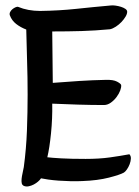

<svg xmlns="http://www.w3.org/2000/svg" viewBox="-20 -622 507 702"><path d="M173 -319Q223 -323 270.5 -326Q318 -329 366 -330Q394 -331 408 -323.5Q422 -316 423 -311Q424 -303 419.5 -291Q415 -279 406 -267Q397 -255 385 -246.5Q373 -238 360 -238Q315 -238 265.5 -239.5Q216 -241 171 -243Q172 -189 166.5 -134.5Q161 -80 153 -47Q169 -45 204 -43Q239 -41 293 -41Q343 -41 382 -46.5Q421 -52 453 -58Q459 -52 458.5 -42Q458 -32 454 -21.5Q450 -11 444 -2.5Q438 6 433 9Q419 17 378 27.5Q337 38 281 40Q261 41 238.5 40.5Q216 40 195 38.5Q174 37 156.5 34.5Q139 32 130 30Q126 36 119 42Q112 48 103.5 52.5Q95 57 85.5 59Q76 61 68 58Q61 55 59.5 48Q58 41 59 31.5Q60 22 62.5 11Q65 0 67 -11Q76 -78 78.5 -145Q81 -212 81 -276Q81 -340 79 -400Q77 -460 76 -514Q55 -522 39 -534.5Q23 -547 16 -566Q14 -572 17 -578Q20 -584 25.5 -588.5Q31 -593 37 -595.5Q43 -598 46 -597Q82 -582 127 -582Q197 -583 257.5 -589.5Q318 -596 385 -602Q392 -603 402.5 -601.5Q413 -600 422.5 -597Q432 -594 438.5 -589.5Q445 -585 445 -579Q445 -571 439 -561Q433 -551 424 -541.5Q415 -532 403.5 -524.5Q392 -517 382 -515Q328 -510 278.5 -508.5Q229 -507 171 -507Z"/></svg>

Font: BM YEONSUNG
Style: Regular
Weight: 400
Designer: Bongjin Kim; Myungsoo Han; Jaehyun Keum; Jihee Min; Dokyung Lee; Chorong Kim; Jooyeon Kang; Sang-a Kim;
Foundry: Sandoll Communications Inc.
Version: Version 1.000;PS 1;hotconv 16.6.51;makeotf.lib2.5.65220